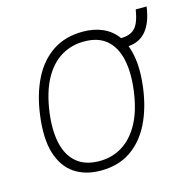

<svg xmlns="http://www.w3.org/2000/svg" viewBox="-88 -645 739 742"><g transform="rotate(-15 281.0 -273.5)"><path d="M227.5 10Q165.5 10 122.5 -19Q79.5 -48 61.2 -107.2Q43 -166.5 55 -257Q65.5 -338 95.8 -398.8Q126 -459.5 176.5 -493.2Q227 -527 297.5 -527Q342 -527 377 -511.5Q412 -496 434.5 -464.5Q471 -464.5 490.2 -484Q509.5 -503.5 518 -557H561.5Q553 -495 526.2 -462.5Q499.5 -430 454.5 -427Q467 -395 470.5 -352.8Q474 -310.5 467 -257Q456.5 -177 426.5 -117Q396.5 -57 347 -23.5Q297.5 10 227.5 10ZM232.5 -27Q282.5 -27 323.2 -52Q364 -77 391.8 -128Q419.5 -179 429.5 -257Q438.5 -326.5 427.2 -378.8Q416 -431 382.8 -460Q349.5 -489 292.5 -489Q241.5 -489 200.2 -464Q159 -439 131.2 -387.5Q103.5 -336 93 -257Q84 -188 95.5 -136.2Q107 -84.5 141 -55.8Q175 -27 232.5 -27Z"/></g></svg>

Font: Public Sans Thin Thin
Style: Italic
Weight: 250
Italic angle: -8°
Version: Version 2.001